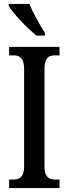

<svg xmlns="http://www.w3.org/2000/svg" viewBox="-20 -951 346 971"><path d="M165 -771H207V-784C184 -822 146 -886 129 -931H24V-921C44 -886 118 -807 165 -771ZM26 0H281V-43H258C227 -43 205 -56 205 -111V-602C205 -659 226 -671 258 -671H281V-714H26V-671H49C78 -671 102 -659 102 -602V-110C102 -55 78 -43 49 -43H26Z"/></svg>

Font: Noto Serif Tamil ExtraCondensed Medium
Style: Italic
Weight: 500
Width: 2
Italic angle: -12°
Designer: Indian Type Foundry, Tom Grace, and the Monotype Design Team
Foundry: Monotype Imaging Inc.
Version: Version 2.003